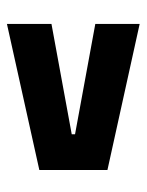

<svg xmlns="http://www.w3.org/2000/svg" viewBox="45 -586 423 554"><g transform="rotate(90 257.0 -308.5)"><path d="M367 -313 48.5 -371.5V-499.5L470 -406.5V-210L48.5 -116.5V-245L367 -303.5Z"/></g></svg>

Font: Anek Gurmukhi
Style: Bold
Weight: 700
Designer: Sarang Kulkarni (Gurmukhi), Yesha Goshar (Latin)
Foundry: Ek Type
Version: Version 1.003